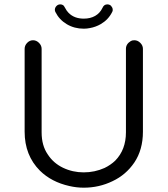

<svg xmlns="http://www.w3.org/2000/svg" viewBox="-20 -869 780 894"><path d="M370.1 -735.4Q384.8 -735.4 398.4 -738.3Q425.8 -743.2 449.2 -756.8Q484.4 -777.3 502 -812.5Q504.9 -817.4 504.9 -821.8Q504.9 -826.2 504.4 -828.1Q503.9 -830.1 502.9 -833Q501 -836.9 497.1 -841.8Q490.2 -848.6 479.5 -848.6Q463.9 -848.6 457 -832Q445.3 -807.6 422.9 -794.9Q400.4 -782.2 370.1 -782.2Q326.2 -782.2 299.8 -808.6Q290 -818.4 283.2 -832L277.3 -841.8Q270.5 -848.6 260.7 -848.6Q250 -848.6 242.7 -840.8Q235.4 -833 235.4 -823.2Q235.4 -817.4 238.3 -812.5Q255.9 -777.3 291 -756.3Q326.2 -735.4 370.1 -735.4ZM645.5 -255.9V-641.6Q645.5 -657.2 633.3 -669.4Q621.1 -681.6 605.5 -681.6Q594.7 -681.6 588.9 -677.7Q566.4 -664.1 566.4 -641.6V-252.9Q566.4 -171.9 516.6 -121.1Q495.1 -100.6 466.8 -86.9Q420.9 -66.4 369.6 -66.4Q318.4 -66.4 273.4 -87.9Q228.5 -109.4 202.1 -150.4Q173.8 -191.4 173.8 -252.9V-641.6Q173.8 -657.2 161.6 -669.4Q149.4 -681.6 133.8 -681.6Q118.2 -681.6 106.4 -669.4Q94.7 -657.2 94.7 -641.6V-255.9Q94.7 -145.5 166 -74.2Q219.7 -21.5 302.7 -2.9Q335.9 4.9 370.1 4.9Q441.4 4.9 503.9 -25.4Q566.4 -54.7 605.5 -112.3Q645.5 -171.9 645.5 -255.9Z"/></svg>

Font: FakePearl
Style: Light
Weight: 350
Version: Version 1.2